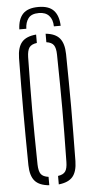

<svg xmlns="http://www.w3.org/2000/svg" viewBox="-63 -986 492 1027"><g transform="rotate(-5 183.5 -472.5)"><path d="M183.5 -950.5Q239.5 -950.5 265.8 -922.5Q292 -894.5 294 -840H257.5Q257 -876.5 238.2 -897.2Q219.5 -918 183.5 -918Q143.5 -918 127 -896.2Q110.5 -874.5 109.5 -840H72Q74 -895 100.5 -922.8Q127 -950.5 183.5 -950.5ZM159 4.5Q105.5 0 81.8 -27.5Q58 -55 57 -112Q56 -196 55.5 -266.5Q55 -337 55 -403Q55 -469 55.5 -538Q56 -607 57 -687Q58 -744.5 81.8 -772.2Q105.5 -800 159 -804.5V-759.5Q129.5 -755.5 118.2 -739.5Q107 -723.5 106 -688Q104.5 -603 103.8 -535.2Q103 -467.5 103 -404Q103 -340.5 103.8 -270.5Q104.5 -200.5 106 -111.5Q107 -75.5 118.2 -60Q129.5 -44.5 159 -40.5ZM210 4.5V-41Q238.5 -45 249.5 -60.8Q260.5 -76.5 261 -111.5Q262.5 -198 263.2 -267Q264 -336 264 -399.2Q264 -462.5 263.2 -531.8Q262.5 -601 261 -688Q260.5 -723 249.5 -739Q238.5 -755 210 -759V-804.5Q262 -799.5 285.2 -771.5Q308.5 -743.5 309.5 -687Q310.5 -607 311.2 -538Q312 -469 312 -403Q312 -337 311.2 -266.5Q310.5 -196 309.5 -112Q308.5 -55.5 285.2 -28.2Q262 -1 210 4.5Z"/></g></svg>

Font: Big Shoulders Stencil Text ExtraLight
Style: Regular
Weight: 250
Version: Version 2.001